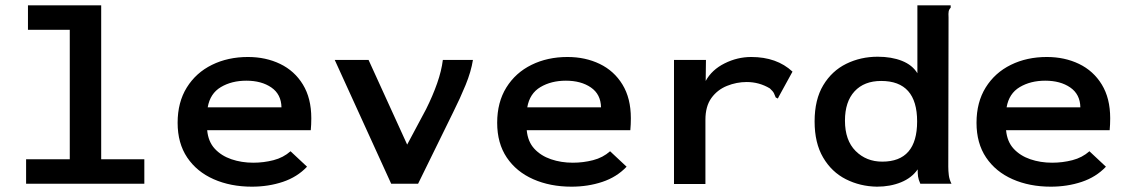

<svg xmlns="http://www.w3.org/2000/svg" viewBox="-20 -690 4240 721"><path d="M78 0V-92H242V-578H85V-670H360V-92H522V0Z M926 11Q846 11 782.5 -17Q719 -45 683 -98.5Q647 -152 647 -229Q647 -306 681.5 -361.5Q716 -417 776 -446.5Q836 -476 911 -476Q978 -476 1032 -450Q1086 -424 1117.5 -372.5Q1149 -321 1149 -246Q1149 -236 1148.5 -223Q1148 -210 1147 -201H758Q762 -158 786.5 -131.5Q811 -105 849 -92Q887 -79 931 -79Q970 -79 1007 -88.5Q1044 -98 1071 -122L1133 -64Q1096 -25 1042 -7Q988 11 926 11ZM760 -287H1037Q1036 -336 999 -361.5Q962 -387 905 -387Q850 -387 809.5 -363Q769 -339 760 -287Z M1449 0 1237 -465H1364L1509 -147L1580 -280Q1605 -330 1621.5 -377Q1638 -424 1643 -465H1756Q1749 -421 1728.5 -371Q1708 -321 1682 -269L1550 0Z M2126 11Q2046 11 1982.5 -17Q1919 -45 1883 -98.5Q1847 -152 1847 -229Q1847 -306 1881.5 -361.5Q1916 -417 1976 -446.5Q2036 -476 2111 -476Q2178 -476 2232 -450Q2286 -424 2317.5 -372.5Q2349 -321 2349 -246Q2349 -236 2348.5 -223Q2348 -210 2347 -201H1958Q1962 -158 1986.5 -131.5Q2011 -105 2049 -92Q2087 -79 2131 -79Q2170 -79 2207 -88.5Q2244 -98 2271 -122L2333 -64Q2296 -25 2242 -7Q2188 11 2126 11ZM1960 -287H2237Q2236 -336 2199 -361.5Q2162 -387 2105 -387Q2050 -387 2009.5 -363Q1969 -339 1960 -287Z M2511 -465H2631L2630 -386Q2653 -428 2701 -452Q2749 -476 2801 -476Q2897 -476 2956 -421L2905 -328L2901 -320L2893 -324Q2890 -332 2886.5 -339.5Q2883 -347 2871 -358Q2831 -382 2784 -382Q2746 -382 2710 -367.5Q2674 -353 2651.5 -322Q2629 -291 2629 -240V1H2511Z M3273 11Q3210 10 3156.5 -17Q3103 -44 3071 -98.5Q3039 -153 3039 -234Q3039 -316 3071.5 -370Q3104 -424 3158 -450.5Q3212 -477 3276 -477Q3328 -477 3367 -461.5Q3406 -446 3425 -415V-670H3550V-661Q3544 -655 3542.5 -647.5Q3541 -640 3542 -624L3541 -64Q3541 -48 3543 -32Q3545 -16 3553 0H3436Q3429 -16 3427.5 -27Q3426 -38 3426 -54Q3404 -22 3363.5 -5.5Q3323 11 3273 11ZM3293 -83Q3424 -83 3424 -234Q3424 -386 3289 -386Q3225 -386 3189 -347Q3153 -308 3153 -237Q3153 -163 3193 -123Q3233 -83 3293 -83Z M3926 11Q3846 11 3782.5 -17Q3719 -45 3683 -98.5Q3647 -152 3647 -229Q3647 -306 3681.5 -361.5Q3716 -417 3776 -446.5Q3836 -476 3911 -476Q3978 -476 4032 -450Q4086 -424 4117.5 -372.5Q4149 -321 4149 -246Q4149 -236 4148.5 -223Q4148 -210 4147 -201H3758Q3762 -158 3786.5 -131.5Q3811 -105 3849 -92Q3887 -79 3931 -79Q3970 -79 4007 -88.5Q4044 -98 4071 -122L4133 -64Q4096 -25 4042 -7Q3988 11 3926 11ZM3760 -287H4037Q4036 -336 3999 -361.5Q3962 -387 3905 -387Q3850 -387 3809.5 -363Q3769 -339 3760 -287Z"/></svg>

Font: Inconsolata Expanded Bold
Style: Regular
Weight: 700
Width: 7
Monospace: yes
Designer: Raph Levien, Cyreal, Brenton Simpson
Foundry: Raph Levien, Cyreal, Google
Version: Version 3.001; ttfautohint (v1.8.2.53-6de2)